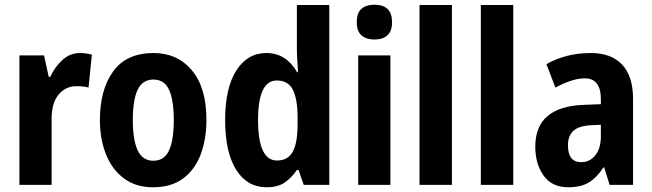

<svg xmlns="http://www.w3.org/2000/svg" viewBox="-20 -781 2753 811"><path d="M318 -557Q343 -557 368 -550L354 -411Q334 -417 303 -417Q257 -417 227.5 -381.5Q198 -346 198 -278V0H62V-547H166L186 -456H192Q210 -496 242.5 -526.5Q275 -557 318 -557Z M852 -274Q852 -194 828 -129.5Q804 -65 754 -27.5Q704 10 626 10Q554 10 504 -27Q454 -64 428 -128.5Q402 -193 402 -274Q402 -402 458 -479.5Q514 -557 629 -557Q729 -557 790.5 -484Q852 -411 852 -274ZM541 -274Q541 -190 561.5 -146Q582 -102 628 -102Q674 -102 694 -145.5Q714 -189 714 -274Q714 -359 694 -402Q674 -445 628 -445Q582 -445 561.5 -402Q541 -359 541 -274Z M1106 10Q1024 10 977.5 -64Q931 -138 931 -274Q931 -409 978 -483Q1025 -557 1105 -557Q1148 -557 1180.5 -536Q1213 -515 1235 -476H1239Q1237 -504 1235.5 -530Q1234 -556 1234 -575V-760H1371V0H1263L1241 -63H1234Q1210 -28 1181 -9Q1152 10 1106 10ZM1150 -103Q1196 -103 1216.5 -140Q1237 -177 1237 -256V-283Q1237 -363 1217 -402Q1197 -441 1149 -441Q1070 -441 1070 -274Q1070 -103 1150 -103Z M1562 -761Q1636 -761 1636 -687Q1636 -649 1616 -631.5Q1596 -614 1562 -614Q1527 -614 1507 -631.5Q1487 -649 1487 -687Q1487 -726 1506.5 -743.5Q1526 -761 1562 -761ZM1629 -547V0H1493V-547Z M1889 0H1752V-760H1889Z M2148 0H2011V-760H2148Z M2476 -557Q2562 -557 2608 -508Q2654 -459 2654 -363V0H2555L2532 -74H2529Q2501 -31 2467.5 -10.5Q2434 10 2380 10Q2311 10 2276 -39.5Q2241 -89 2241 -161Q2241 -247 2292.5 -290.5Q2344 -334 2443 -338L2518 -341V-362Q2518 -450 2450 -450Q2423 -450 2392 -440Q2361 -430 2326 -411L2288 -510Q2326 -532 2373.5 -544.5Q2421 -557 2476 -557ZM2475 -252Q2424 -249 2401.5 -228Q2379 -207 2379 -167Q2379 -96 2435 -96Q2471 -96 2494.5 -125Q2518 -154 2518 -205V-254Z"/></svg>

Font: Noto Sans Lao Condensed
Style: Bold
Weight: 700
Width: 3
Designer: Monotype Design Team
Foundry: Monotype Imaging Inc.
Version: Version 2.003; ttfautohint (v1.8.4.7-5d5b)